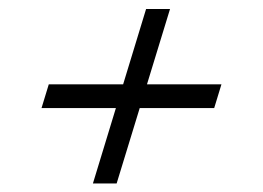

<svg xmlns="http://www.w3.org/2000/svg" viewBox="-20 -460 598 437"><path d="M191.5 -42.5 312.5 -439.5H367L245.5 -42.5ZM91 -268H484L467.5 -214H74.5Z"/></svg>

Font: Newsreader 11pt
Style: Italic
Weight: 400
Italic angle: -17°
Version: Version 1.003